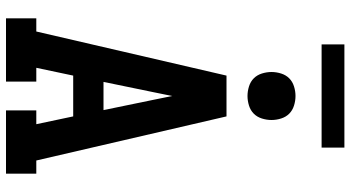

<svg xmlns="http://www.w3.org/2000/svg" viewBox="-284 -884 1168 640"><g transform="rotate(90 300.0 -564.0)"><path d="M41 0V-101H85L232 -735H368L515 -101H559V0H348V-101H394L368 -224H232L206 -101H252V0ZM347 -325 313 -490Q310 -506 306.5 -522Q303 -538 300 -554Q297 -538 293.5 -522Q290 -506 287 -490L253 -325ZM300 -805Q284 -805 268 -810Q252 -815 241 -826Q230 -837 225 -853Q220 -869 220 -885Q220 -901 225 -917Q230 -933 241 -944Q252 -955 268 -960Q284 -965 300 -965Q316 -965 332 -960Q348 -955 359 -944Q370 -933 375 -917Q380 -901 380 -885Q380 -869 375 -853Q370 -837 359 -826Q348 -815 332 -810Q316 -805 300 -805ZM128 -1052V-1128H472V-1052Z"/></g></svg>

Font: Iosevka Plex Etoile
Style: Bold
Weight: 700
Designer: Belleve Invis
Foundry: Belleve Invis
Version: Version 25.1.1; ttfautohint (v1.8.4)